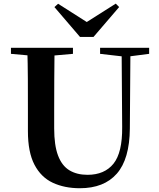

<svg xmlns="http://www.w3.org/2000/svg" viewBox="-20 -999 858 1038"><path d="M294.1 -978.7 485.6 -856.7H412.4L605.9 -979.4L624.1 -960.8L485.4 -799.2H412.6L274.2 -960.8ZM411.6 18.6Q328.6 18.6 265.1 -11.1Q201.7 -40.8 166.3 -108.6Q130.9 -176.3 130.9 -290V-400.9Q130.9 -485.1 130.6 -570.6Q130.2 -656.1 127.5 -740.5H274.9Q273.9 -656.3 273.4 -571.6Q272.9 -486.9 272.9 -400.9V-305Q272.9 -213.4 293.8 -158.2Q314.7 -102.9 355.1 -78.4Q395.4 -53.9 453 -53.9Q545.1 -53.9 593.5 -114Q641.9 -174.1 640.5 -312.5L637.5 -740.5H685.2L682 -304.3Q680.6 -138.8 611.5 -60.1Q542.4 18.6 411.6 18.6ZM39.2 -707.9V-740.5H374.4V-707.9L218.8 -694.2H191.8ZM521.1 -707.9V-740.5H786.3V-707.9L674.7 -693.5H646.5Z"/></svg>

Font: Early Summer Mincho VF
Style: Regular
Weight: 250
Designer: GuiWonder
Version: Version 1.002